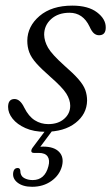

<svg xmlns="http://www.w3.org/2000/svg" viewBox="-20 -472 408 700"><path d="M156 -19.5Q192 -19.5 214 -38.8Q236 -58 236 -86.5Q236 -108 221.8 -130.8Q207.5 -153.5 163.5 -192Q131 -220.5 112.5 -241.2Q94 -262 86.8 -281.2Q79.5 -300.5 79.5 -323.5Q80 -376 124.2 -413.8Q168.5 -451.5 243.5 -451.5Q301.5 -451.5 333.5 -427.2Q365.5 -403 365.5 -372.5Q366 -343.5 341 -343.5Q331 -343.5 322.8 -350.2Q314.5 -357 306.5 -375Q282.5 -425.5 233.5 -425.5Q192 -425.5 166.5 -402.5Q141 -379.5 141 -345.5Q141.5 -322 155.2 -298Q169 -274 214 -233.5Q248 -204 266.2 -183Q284.5 -162 291 -143.8Q297.5 -125.5 297.5 -105Q296.5 -56 255.2 -23.8Q214 8.5 144 8.5Q103 8.5 72.8 -5Q42.5 -18.5 26 -39.2Q9.5 -60 9.5 -82Q9.5 -111 33 -111Q53.5 -111 68.5 -79.5Q84.5 -47.5 106.8 -33.5Q129 -19.5 156 -19.5ZM153 -6H178.5L127 63Q132 62.5 137.5 62.5Q177 62.5 195.5 81.8Q214 101 206 133.5Q197 167 167.2 188Q137.5 209 97 209Q63 209 43.5 193.5Q24 178 28.5 155Q31.5 141 43.5 140.5Q53 140 54 150Q54 169 67.5 176.8Q81 184.5 99 184.5Q143.5 184.5 156.5 134Q162.5 112 153.8 98.8Q145 85.5 121.5 85.5H104Q95 85.5 94.2 79.5Q93.5 73.5 99.5 65.5Z"/></svg>

Font: Fraunces 72pt S050 Light
Style: Italic
Weight: 300
Italic angle: -16°
Version: Version 1.000; ttfautohint (v1.8.3)